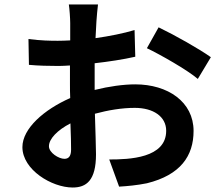

<svg xmlns="http://www.w3.org/2000/svg" viewBox="-20 -793 996 856"><path d="M267 -84.9C242.2 -84.9 198.2 -111.9 198.2 -141C198.2 -174 236.2 -213.1 294 -242.9C296.2 -192.8 296.9 -150.2 296.9 -126.1C296.9 -94.1 284.1 -84.9 267 -84.9ZM402 -425.1V-511C464.8 -518.1 530.2 -528.1 583.1 -540.1L579.9 -659.1C530.9 -644.2 468 -631.7 405.9 -622.9C408 -672.9 410.9 -723 416.9 -773.1H286.9C289.8 -756 293 -709.9 293 -690V-612.9C273.1 -611.9 255 -611.2 237.9 -611.2C203.8 -611.2 163 -611.9 106.9 -619L109 -503.9C149.9 -500 198.2 -498.9 241.1 -498.9C256 -498.9 272.7 -500 291.9 -501.1V-421.9C291.9 -399.9 291.9 -377.8 293 -355.8C176.8 -304.7 79.9 -220.2 79.9 -137.1C79.9 -36.2 210.9 43 304 43C365.1 43 408 11.7 408 -105.1C408 -138.1 405.2 -209.9 403.1 -285.9C462 -301.8 523.1 -312.1 581 -312.1C663 -312.1 720.9 -273.8 720.9 -209.9C720.9 -87.7 556.1 -82 467 -82L511 39.1C547.9 36.9 590.9 33 634.9 24.1C784.8 -12.8 843 -98 843 -209.2C843 -339.1 728 -416.9 583.1 -416.9C531.2 -416.9 465.9 -408 402 -392ZM634.9 -578.1C693.9 -550.1 816.8 -480.1 861.9 -441.1L920.1 -538C870 -573.9 760.3 -636 687.1 -671.2Z"/></svg>

Font: Karasuma Gothic
Style: Bold
Weight: 700
Designer: Rasmus Andersson / Ryoko Nishizuka
Foundry: Genbu
Version: Version 1.00